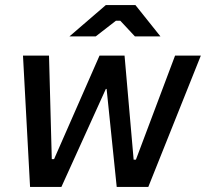

<svg xmlns="http://www.w3.org/2000/svg" viewBox="-20 -740 815 760"><path d="M99 0H223L399 -388H402L442 0H567L775 -520H673L518 -108H509L473 -520H374L194 -110H185L174 -520H71ZM615 -596 516 -720H399L255 -596H359L439 -658H456L514 -596Z"/></svg>

Font: Fixel Text 20240404 Medium
Style: Italic
Weight: 500
Width: 4
Italic angle: -10°
Designer: AlfaBravo + MacPaw
Foundry: Kyrylo Tkachov, Marchela Mozhyna, Serhii Makarenko, Maria Weinstein, Zakhar Kryvoshyya
Version: Version 1.211;Glyphs 3.2 (3225)